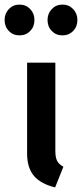

<svg xmlns="http://www.w3.org/2000/svg" viewBox="-64 -802 357 836"><path d="M177 -145Q177 -117 184.5 -102Q192 -87 212 -76L176 14Q114 -1 84 -36Q54 -71 54 -134V-529H177ZM86 -715Q86 -686 67.5 -667Q49 -648 21 -648Q-7 -648 -25.5 -667Q-44 -686 -44 -715Q-44 -743 -25.5 -762.5Q-7 -782 21 -782Q49 -782 67.5 -762.5Q86 -743 86 -715ZM273 -715Q273 -686 254.5 -667Q236 -648 208 -648Q180 -648 161.5 -667Q143 -686 143 -715Q143 -743 161.5 -762.5Q180 -782 208 -782Q236 -782 254.5 -762.5Q273 -743 273 -715Z"/></svg>

Font: Fira Sans Compressed Medium
Style: Regular
Weight: 500
Width: 1
Designer: bBox Type GmbH & Carrois Corporate GbR & Edenspiekermann AG
Foundry: bBox Type GmbH & Carrois Corporate GbR & Edenspiekermann AG
Version: Version 4.301